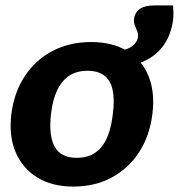

<svg xmlns="http://www.w3.org/2000/svg" viewBox="-20 -680 660 708"><path d="M316 -525Q394 -525 448.5 -492.5Q503 -460 527.5 -400Q552 -340 542 -260Q532 -179 493 -119Q454 -59 392 -25.5Q330 8 250 8Q172 8 117.5 -25.5Q63 -59 37.5 -119Q12 -179 22 -260Q32 -340 72 -400Q112 -460 174.5 -492.5Q237 -525 316 -525ZM263 -98Q322 -98 354.5 -138.5Q387 -179 396 -259Q403 -312 395.5 -347.5Q388 -383 365 -401Q342 -419 303 -419Q263 -419 235.5 -401Q208 -383 191 -347.5Q174 -312 168 -259Q159 -179 182 -138.5Q205 -98 263 -98ZM395 -432 402 -492Q439 -492 462.5 -506.5Q486 -521 489 -545Q490 -554 486 -564.5Q482 -575 477.5 -586Q473 -597 474 -609Q477 -634 495.5 -647Q514 -660 550 -660H618Q619 -650 619.5 -635.5Q620 -621 618 -605Q611 -553 584 -514Q557 -475 509.5 -453.5Q462 -432 395 -432Z"/></svg>

Font: Aleo ExtraBold
Style: Italic
Weight: 800
Italic angle: -7°
Designer: Alessio Laiso
Foundry: Alessio Laiso
Version: Version 2.001;gftools[0.9.29]